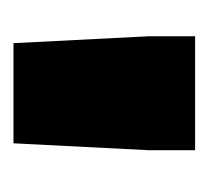

<svg xmlns="http://www.w3.org/2000/svg" viewBox="-32 -764 303 278"><g transform="rotate(90 119.0 -625.5)"><path d="M33 -690V-757H198V-690L188 -494H43Z"/></g></svg>

Font: Exo ExtraBold
Style: Regular
Weight: 800
Designer: Natanael Gama
Foundry: Natanael Gama
Version: Version 1.500